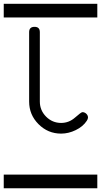

<svg xmlns="http://www.w3.org/2000/svg" viewBox="-20 -714 540 1026"><path d="M0 -620.8V-693.8H500V-620.8ZM0 219.2H500V292.2H0ZM450.2 -85.9Q450.2 -78.4 443.8 -68.6Q423.8 -37.6 384.3 -18.6Q346.2 0 306.6 0Q236.3 0 186 -50.3Q135.7 -100.6 135.7 -171.4V-542.2Q135.7 -570.6 164.6 -570.6Q192.9 -570.6 192.9 -542.2V-171.4Q192.9 -124.3 226.3 -90.7Q259.8 -57.1 306.6 -57.1Q348.6 -57.1 381.1 -85.9Q413.6 -114.7 420.4 -114.7Q432.1 -114.7 441.2 -106.1Q450.2 -97.4 450.2 -85.9Z"/></svg>

Font: EnergyBar
Style: Regular
Weight: 400
Italic angle: -10°
Version: 1.0 2000-03-28